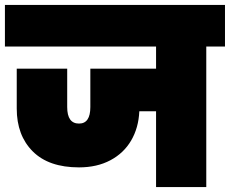

<svg xmlns="http://www.w3.org/2000/svg" viewBox="-31 -760 934 780"><path d="M883 -571H807V0H603V-308H535Q532 -241 502 -189.5Q472 -138 417.5 -109Q363 -80 290 -80Q167 -80 102 -145Q37 -210 37 -319V-481H242V-325Q242 -258 290 -258Q336 -258 336 -325V-481H603V-571H-11V-740H883Z"/></svg>

Font: Poppins Black A&M
Style: Regular
Weight: 900
Designer: Ninad Kale (Devanagari), Jonny Pinhorn (Latin)
Foundry: Indian Type Foundry
Version: 4.004